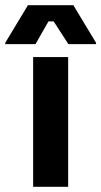

<svg xmlns="http://www.w3.org/2000/svg" viewBox="-66 -720 390 740"><path d="M-45.8 -550H70.8L120.8 -637.5H140.8L197.5 -550H304.2V-555L216.7 -700H41.7L-45.8 -555ZM61.7 0H196.7V-500H61.7Z"/></svg>

Font: Familjen Grotesk GF
Style: Bold
Weight: 700
Designer: Anders Wikstroem, Jonas Baeckman, Matilda Gysing, Kristian Moeller
Foundry: Familjen STHLM AB
Version: Version 2.000; Beta; Release 4; Build 6